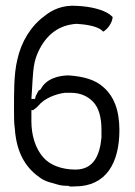

<svg xmlns="http://www.w3.org/2000/svg" viewBox="-20 -671 481 685"><path d="M30 -274C30 -252 30 -232 33 -211V-210C40 -116 79 -66 127 -34C139 -26 152 -22 163 -19L184 -13C196 -9 211 -8 224 -8C228 -4 241 -6 248 -6C358 -6 406 -89 406 -207C406 -278 386 -328 349 -360C319 -387 279 -398 225 -402C191 -402 144 -391 125 -352H124C122 -350 121 -350 117 -347L110 -333C107 -329 106 -323 105 -318H92L94 -348C97 -393 97 -440 112 -476C136 -534 178 -581 253 -586C284 -584 322 -579 342 -564V-563H343L348 -558C363 -566 380 -588 382 -610C380 -612 376 -616 372 -619C348 -637 302 -648 255 -650C205 -654 167 -637 139 -614C91 -579 56 -523 42 -459C29 -406 30 -339 30 -274ZM92 -238V-278H98C102 -281 111 -287 117 -294C138 -320 179 -336 212 -340H232C268 -340 293 -327 311 -309C333 -287 342 -251 342 -208V-180C336 -117 314 -66 249 -66C199 -66 157 -83 135 -109C105 -142 92 -191 92 -238Z"/></svg>

Font: SolarCharger
Style: 350
Weight: 300
Designer: Mew Too
Foundry: Cannot Into Space Fonts/KineticPlasma Fonts
Version: Version 1.100